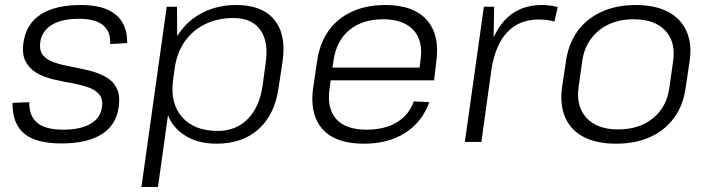

<svg xmlns="http://www.w3.org/2000/svg" viewBox="-20 -567 2836 767"><path d="M225 6Q124 6 76.5 -33.5Q29 -73 30 -156L97 -159Q96 -103 129 -76Q162 -49 233 -49Q301 -49 341 -72Q381 -95 387 -137Q392 -172 376 -190.5Q360 -209 330 -219Q300 -229 263.5 -235.5Q227 -242 191 -250.5Q155 -259 126 -276Q97 -293 82 -322Q67 -351 74 -399Q85 -472 143 -509.5Q201 -547 303 -547Q396 -547 442.5 -508.5Q489 -470 488 -395L420 -391Q423 -441 391.5 -466.5Q360 -492 296 -492Q227 -492 187.5 -468Q148 -444 141 -400Q136 -365 152 -346Q168 -327 198.5 -317Q229 -307 265 -300.5Q301 -294 337 -285Q373 -276 402 -260Q431 -244 446 -215Q461 -186 454 -138Q444 -67 386 -30.5Q328 6 225 6Z M845 7Q772 7 722 -24Q673 -53 651 -106L611 180H545L646 -540H687L688 -423Q691 -427 694 -432Q731 -487 790.5 -517Q850 -547 924 -547Q1027 -547 1075.5 -488.5Q1124 -430 1109 -323L1093 -217Q1078 -110 1013.5 -51.5Q949 7 845 7ZM850 -44Q923 -44 970 -92Q1017 -140 1029 -225L1041 -313Q1054 -400 1020 -447.5Q986 -495 913 -495Q849 -495 798.5 -470Q748 -445 716.5 -399Q685 -353 677 -288L674 -266L671 -245Q660 -154 706 -101Q754 -44 850 -44Z M1434 7Q1359 7 1310.5 -18.5Q1262 -44 1241.5 -94.5Q1221 -145 1231 -216L1247 -324Q1257 -394 1292.5 -444Q1328 -494 1386 -520.5Q1444 -547 1519 -547Q1633 -547 1686 -486Q1739 -425 1722 -313L1714 -246H1301L1296 -210Q1286 -132 1324 -90.5Q1362 -49 1444 -49Q1517 -49 1565.5 -78.5Q1614 -108 1633 -162L1695 -159Q1666 -79 1598.5 -36Q1531 7 1434 7ZM1308 -297H1656L1660 -328Q1671 -405 1631 -447.5Q1591 -490 1511 -490Q1427 -490 1375 -446.5Q1323 -403 1312 -323Z M1913 -540H1954L1952 -418Q1970 -457 1995 -485Q2052 -547 2144 -547Q2160 -547 2176 -545Q2192 -543 2208 -539L2195 -481Q2168 -489 2132 -489Q2053 -489 2005 -437Q1960 -388 1944 -295L1903 0H1837Z M2441 7Q2364 7 2312.5 -19.5Q2261 -46 2238.5 -96.5Q2216 -147 2225 -217L2241 -323Q2251 -393 2287.5 -443Q2324 -493 2383.5 -520Q2443 -547 2519 -547Q2596 -547 2647.5 -520.5Q2699 -494 2722 -443.5Q2745 -393 2735 -323L2719 -217Q2710 -147 2673 -96.5Q2636 -46 2577 -19.5Q2518 7 2441 7ZM2449 -50Q2534 -50 2589 -95Q2644 -140 2654 -217L2669 -323Q2680 -400 2637.5 -445Q2595 -490 2511 -490Q2455 -490 2411.5 -469.5Q2368 -449 2340.5 -411.5Q2313 -374 2306 -323L2291 -217Q2281 -141 2323.5 -95.5Q2366 -50 2449 -50Z"/></svg>

Font: Pathway Extreme 8pt Thin 12pt ExtraLight
Style: Italic
Weight: 250
Italic angle: -8°
Version: Version 1.001;gftools[0.9.26]